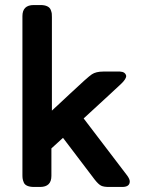

<svg xmlns="http://www.w3.org/2000/svg" viewBox="-20 -742 570 762"><path d="M69 -47V-678Q69 -722 114 -722Q114 -722 141 -722Q157 -722 167.5 -717Q178 -712 181.5 -702.5Q185 -693 185.5 -688Q186 -683 186 -674V-303Q215 -330 259 -371Q328 -436 344.5 -447Q361 -458 390 -458H456Q478 -457 481 -440Q480 -428 462.5 -411Q445 -394 312 -272Q313 -271 485 -45Q495 -31 495 -22Q495 0 465 0H412Q392 0 381.5 -5Q371 -10 356 -29L230 -195L184 -153V-44Q184 0 139 0H115Q99 0 88.5 -4.5Q78 -9 74.5 -17.5Q71 -26 70 -32Q69 -38 69 -47Z"/></svg>

Font: CMU Sans Serif
Style: Bold
Weight: 700
Version: Version 0.7.0